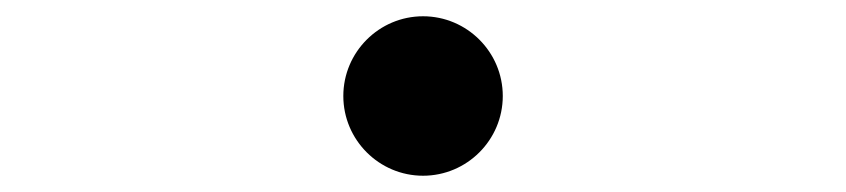

<svg xmlns="http://www.w3.org/2000/svg" viewBox="-20 -498 1040 236"><path d="M500 -282C554 -282 598 -326 598 -380C598 -434 554 -478 500 -478C446 -478 402 -434 402 -380C402 -326 446 -282 500 -282Z"/></svg>

Font: Source Han Serif SC Medium
Style: Regular
Weight: 500
Designer: Ryoko NISHIZUKA 西塚涼子 (kana & ideographs); Frank Grießhammer (Latin, Greek & Cyrillic); Wenlong ZHANG 张文龙 (bopomofo); San
Foundry: Adobe
Version: Version 2.003;hotconv 1.1.1;makeotfexe 2.6.0